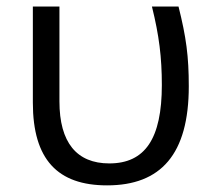

<svg xmlns="http://www.w3.org/2000/svg" viewBox="-20 -555 649 585"><path d="M80.1 -535.2H161.1V-246.1C161.1 -121.1 213.4 -57.1 313 -57.1C421.9 -57.1 473.1 -132.3 473.1 -295.9C473.1 -380.4 464.8 -446.8 442.9 -535.2H523.9C547.4 -441.4 555.2 -383.3 555.2 -292C555.2 -85 470.2 9.8 306.2 9.8C155.8 9.8 80.1 -68.8 80.1 -242.2Z"/></svg>

Font: OpenSansEmoji
Style: Regular
Weight: 400
Foundry: MorbZ
Version: Version 1.000;PS 001.000;hotconv 1.0.70;makeotf.lib2.5.58329